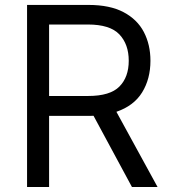

<svg xmlns="http://www.w3.org/2000/svg" viewBox="-20 -747 679 767"><path d="M88.1 0V-727.3H333.8Q419 -727.3 473.7 -698.3Q528.4 -669.4 554.7 -619Q581 -568.5 581 -504.3Q581 -431.8 547.8 -378Q514.6 -324.2 445 -300.4L609.4 0H507.1L353.7 -284.4Q344.8 -284.1 335.2 -284.1H176.1V0ZM176.1 -363.6H332.4Q419.7 -363.6 457 -401.3Q494.3 -438.9 494.3 -504.3Q494.3 -570 456.9 -609.6Q419.4 -649.1 331 -649.1H176.1Z"/></svg>

Font: Inter Zeller
Style: Regular
Weight: 400
Designer: Rasmus Andersson; Joe Bland
Foundry: zeller
Version: Version 3.015;git-dec3a8cb1